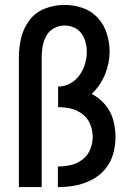

<svg xmlns="http://www.w3.org/2000/svg" viewBox="-20 -763 540 783"><path d="M57 0H150V-530Q150 -553 154 -575Q158 -597 169 -617Q180 -637 200.5 -648Q221 -659 243 -659Q263 -659 281.5 -651Q300 -643 312 -626.5Q324 -610 329 -590.5Q334 -571 334 -551Q334 -526 326.5 -501.5Q319 -477 304 -456Q289 -435 266 -422.5Q243 -410 217 -410V-326Q244 -326 269.5 -320Q295 -314 316.5 -297.5Q338 -281 348 -256Q358 -231 358 -205Q358 -179 348 -154Q338 -129 316.5 -112.5Q295 -96 269.5 -90Q244 -84 217 -84H216V0H217Q253 0 287.5 -6.5Q322 -13 354 -29.5Q386 -46 409 -73.5Q432 -101 441.5 -135.5Q451 -170 451 -205Q451 -240 441.5 -274.5Q432 -309 408.5 -336.5Q385 -364 354 -380Q389 -413 408 -459Q427 -505 427 -553Q427 -590 415.5 -626.5Q404 -663 378 -691Q352 -719 316 -731Q280 -743 243 -743Q203 -743 164.5 -728.5Q126 -714 101 -681.5Q76 -649 66.5 -609.5Q57 -570 57 -530Z"/></svg>

Font: Iosevka SS08 Medium
Style: Regular
Weight: 500
Monospace: yes
Designer: Belleve Invis
Foundry: Belleve Invis
Version: Version 3.4.3; ttfautohint (v1.8.3)